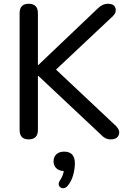

<svg xmlns="http://www.w3.org/2000/svg" viewBox="-20 -732 678 1018"><path d="M132 7Q84 7 84 -43V-662Q84 -712 132 -712Q181 -712 181 -662V-387H183L497 -686Q523 -712 552 -712Q585 -712 592 -689.5Q599 -667 579 -647L277 -363L595 -64Q619 -39 609.5 -16Q600 7 568 7Q550 7 537.5 0Q525 -7 511 -22L183 -330H181V-43Q181 7 132 7ZM339 253Q327 267 313 266Q299 265 293 252.5Q287 240 299 223Q314 201 318 175Q293 174 278.5 160Q264 146 264 124Q264 100 279 86Q294 72 320 72Q377 72 377 134Q377 163 368 196Q359 229 339 253Z"/></svg>

Font: Chiron GoRound TC
Style: Regular
Weight: 400
Designer: Ryoko NISHIZUKA 西塚涼子 (kana, bopomofo & ideographs); Paul D. Hunt (Latin, Greek & Cyrillic); Sandoll Communications 산돌커뮤니
Foundry: Adobe
Version: Version 1.000;hotconv 1.1.1;makeotfexe 2.6.0